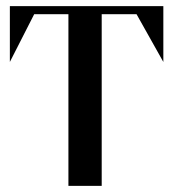

<svg xmlns="http://www.w3.org/2000/svg" viewBox="-20 -603 562 623"><path d="M510 -583H12V-402L91 -557H202V0H310V-557H423L510 -402Z"/></svg>

Font: GFS Nicefore
Style: Regular
Weight: 400
Designer: George Matthiopoulos
Foundry: George Matthiopoulos
Version: Version 1.0